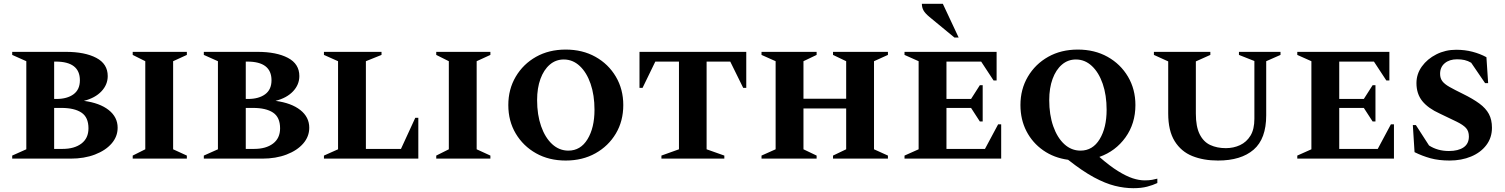

<svg xmlns="http://www.w3.org/2000/svg" viewBox="-20 -832 7893 1007"><path d="M44 0V-16L118 -49V-511L44 -544V-560H326Q425 -560 485 -528.5Q545 -497 545 -433Q545 -388 512 -353Q479 -318 420 -303Q503 -292 550 -255Q597 -218 597 -162Q597 -116 565.5 -79.5Q534 -43 478 -21.5Q422 0 350 0ZM272 -509H264V-313H276Q332 -313 365.5 -337.5Q399 -362 399 -411Q399 -509 272 -509ZM302 -266H264V-51H308Q370 -51 407 -79Q444 -107 444 -159Q444 -217 407 -241.5Q370 -266 302 -266Z M676 0V-16L742 -49V-511L676 -544V-560H960V-544L888 -511V-49L960 -16V0Z M1049 0V-16L1123 -49V-511L1049 -544V-560H1331Q1430 -560 1490 -528.5Q1550 -497 1550 -433Q1550 -388 1517 -353Q1484 -318 1425 -303Q1508 -292 1555 -255Q1602 -218 1602 -162Q1602 -116 1570.5 -79.5Q1539 -43 1483 -21.5Q1427 0 1355 0ZM1277 -509H1269V-313H1281Q1337 -313 1370.5 -337.5Q1404 -362 1404 -411Q1404 -509 1277 -509ZM1307 -266H1269V-51H1313Q1375 -51 1412 -79Q1449 -107 1449 -159Q1449 -217 1412 -241.5Q1375 -266 1307 -266Z M1679 0V-16L1753 -49V-511L1679 -544V-560H1981V-544L1899 -511V-51H2083L2158 -214H2174V0Z M2268 0V-16L2334 -49V-511L2268 -544V-560H2552V-544L2480 -511V-49L2552 -16V0Z M2947 10Q2859 10 2791.5 -28Q2724 -66 2685 -131.5Q2646 -197 2646 -281Q2646 -364 2685 -430Q2724 -496 2791.5 -534Q2859 -572 2947 -572Q3035 -572 3103 -534Q3171 -496 3210 -430Q3249 -364 3249 -281Q3249 -197 3210 -131.5Q3171 -66 3103 -28Q3035 10 2947 10ZM2961 -42Q3025 -42 3061.5 -102Q3098 -162 3098 -256Q3098 -333 3077.5 -392.5Q3057 -452 3020.5 -486Q2984 -520 2937 -520Q2895 -520 2863.5 -493Q2832 -466 2814.5 -418Q2797 -370 2797 -307Q2797 -230 2818 -170Q2839 -110 2876 -76Q2913 -42 2961 -42Z M3449 0V-16L3541 -49V-509H3417L3350 -371H3334V-560H3894V-371H3878L3810 -509H3686V-49L3779 -16V0Z M3974 0V-16L4048 -49V-511L3974 -544V-560H4263V-544L4194 -511V-314H4418V-511L4349 -544V-560H4637V-544L4564 -511V-49L4637 -16V0H4349V-16L4418 -49V-263H4194V-49L4263 -16V0Z M4724 0V-16L4798 -49V-511L4724 -544V-560H5207V-410H5191L5126 -509H4944V-313H5073L5119 -385H5134V-195H5119L5073 -266H4944V-51H5146L5215 -180H5231V0ZM4986 -635 4855 -743Q4832 -762 4823.5 -777.5Q4815 -793 4815 -812H4925L5008 -635Z M5924 155Q5877 155 5827 142.5Q5777 130 5717.5 98Q5658 66 5582 6Q5508 -4 5451.5 -43.5Q5395 -83 5363.5 -144Q5332 -205 5332 -281Q5332 -364 5371 -430Q5410 -496 5477.5 -534Q5545 -572 5633 -572Q5721 -572 5789 -534Q5857 -496 5896 -430Q5935 -364 5935 -281Q5935 -184 5883 -111.5Q5831 -39 5746 -9Q5801 39 5844 65.5Q5887 92 5920.5 103Q5954 114 5984 114Q6007 114 6023 111Q6039 108 6050 105V128Q6027 139 5996.5 147Q5966 155 5924 155ZM5647 -42Q5711 -42 5747.5 -102Q5784 -162 5784 -256Q5784 -333 5763.5 -392.5Q5743 -452 5706.5 -486Q5670 -520 5623 -520Q5581 -520 5549.5 -493Q5518 -466 5500.5 -418Q5483 -370 5483 -307Q5483 -230 5504 -170Q5525 -110 5562 -76Q5599 -42 5647 -42Z M6368 10Q6292 10 6233.5 -13.5Q6175 -37 6141 -91.5Q6107 -146 6107 -237V-510L6032 -544V-560H6328V-544L6252 -510V-236Q6252 -168 6272 -128Q6292 -88 6327.5 -71.5Q6363 -55 6409 -55Q6450 -55 6484 -71Q6518 -87 6538.5 -120.5Q6559 -154 6559 -209V-512L6478 -544V-560H6696V-544L6621 -511V-227Q6621 -104 6555 -47Q6489 10 6368 10Z M6784 0V-16L6858 -49V-511L6784 -544V-560H7267V-410H7251L7186 -509H7004V-313H7133L7179 -385H7194V-195H7179L7133 -266H7004V-51H7206L7275 -180H7291V0Z M7583 10Q7526 10 7482.5 -2Q7439 -14 7399 -34L7390 -176H7406L7475 -69Q7520 -40 7579 -40Q7628 -40 7656 -59Q7684 -78 7684 -116Q7684 -144 7669 -160.5Q7654 -177 7620.5 -193.5Q7587 -210 7532 -236Q7470 -264 7439.5 -302Q7409 -340 7409 -396Q7409 -444 7437.5 -483.5Q7466 -523 7513.5 -547Q7561 -571 7617 -571Q7663 -571 7703 -560.5Q7743 -550 7776 -532L7785 -396H7769L7696 -503Q7679 -513 7661.5 -517Q7644 -521 7622 -521Q7582 -521 7557.5 -500.5Q7533 -480 7533 -445Q7533 -422 7544.5 -406.5Q7556 -391 7582.5 -376Q7609 -361 7652 -340Q7705 -314 7739 -289Q7773 -264 7789 -234Q7805 -204 7805 -162Q7805 -110 7775.5 -71Q7746 -32 7695.5 -11Q7645 10 7583 10Z"/></svg>

Font: Spectral SC
Style: Bold
Weight: 700
Designer: Jean-Baptiste Levee
Foundry: Production Type
Version: Version 2.001